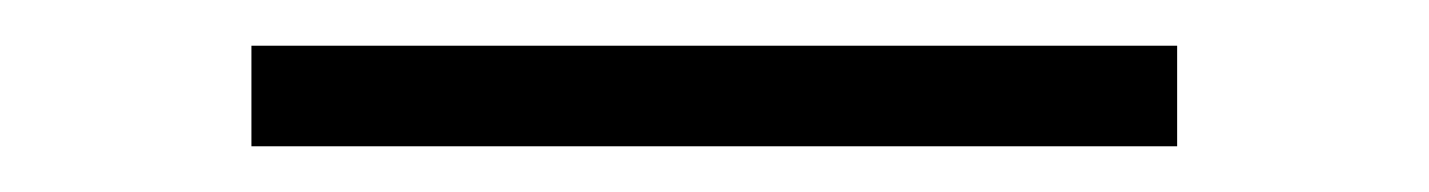

<svg xmlns="http://www.w3.org/2000/svg" viewBox="-20 -824 625 84"><path d="M90 -760V-804H495V-760Z"/></svg>

Font: Vina Sans
Style: Regular
Weight: 400
Designer: Andree Nguyen
Foundry: Nguyen Type Foundry
Version: Version 1.002; ttfautohint (v1.8.4.7-5d5b);gftools[0.9.28]